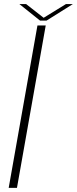

<svg xmlns="http://www.w3.org/2000/svg" viewBox="-20 -908 372 928"><path d="M22 0 161 -785H201L62 0ZM173.5 -808.5 73.5 -888.5H106L191 -822L299 -888.5H332.5L205 -808.5Z"/></svg>

Font: Anybody ExtraExpanded ExtraLight
Style: Italic
Weight: 200
Width: 8
Italic angle: -10°
Designer: Tyler Finck
Foundry: Etcetera Type Company
Version: Version 1.010; ttfautohint (v1.8.3) -l 8 -r 50 -G 200 -x 14 